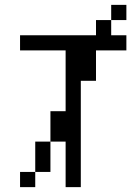

<svg xmlns="http://www.w3.org/2000/svg" viewBox="-20 -770 540 790"><path d="M500 -562.5V-625H437.5V-687.5H375V-625H62.5V-562.5H250Q250 -562.5 250 -312.5H187.5Q187.5 -312.5 187.5 -187.5H125Q125 -187.5 125 -62.5H62.5V0H125V-62.5H187.5Q187.5 -62.5 187.5 -187.5H250V0H312.5V-437.5H375Q375 -437.5 375 -562.5ZM500 -687.5V-750H437.5V-687.5Z"/></svg>

Font: Unifont
Style: Regular
Weight: 500
Version: Version 15.1.04